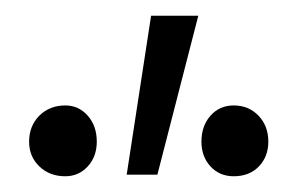

<svg xmlns="http://www.w3.org/2000/svg" viewBox="-20 -731 382 244"><path d="M172 -711H232L180 -509H141ZM17 -551Q17 -571 30 -584Q43 -597 63 -597Q80 -597 91.5 -584Q103 -571 103 -551Q103 -532 91.5 -519.5Q80 -507 63 -507Q43 -507 30 -519.5Q17 -532 17 -551ZM236 -551Q236 -571 247.5 -584Q259 -597 277 -597Q296 -597 308.5 -584Q321 -571 321 -551Q321 -532 309 -519.5Q297 -507 277 -507Q259 -507 247.5 -519.5Q236 -532 236 -551Z"/></svg>

Font: LXGW Bright GB
Style: Regular
Weight: 400
Designer: Christian Thalmann (Catharsis Fonts)
Foundry: LXGW / Christian Thalmann (Catharsis Fonts) / Fontworks Inc.
Version: Version 5.510